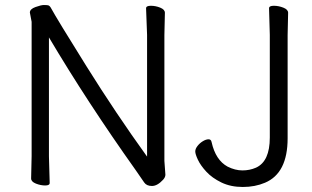

<svg xmlns="http://www.w3.org/2000/svg" viewBox="-20 -728 1243 765"><path d="M1128 -677 1126 -588V-177Q1126 -38 1036 0Q996 17 947.5 17Q899 17 862 -1Q825 -19 802 -44Q779 -69 768.5 -91.5Q758 -114 758 -124.5Q758 -135 767 -146.5Q776 -158 788.5 -165.5Q801 -173 811 -173Q821 -173 823 -162Q839 -90 887 -64Q917 -49 946 -49Q975 -49 1000 -60Q1055 -85 1055 -180V-589L1052 -695Q1052 -705 1071 -705Q1090 -705 1109 -697.5Q1128 -690 1128 -677ZM106 -641 99 -678Q99 -692 121.5 -700Q144 -708 154.5 -708Q165 -708 171 -707Q177 -706 182 -698Q207 -652 324.5 -464Q442 -276 566 -104V-589L562 -695Q562 -705 581 -705Q600 -705 618.5 -697.5Q637 -690 637 -677L635 -588V-87L639 -32Q639 -22 630 -12Q607 13 585.5 13Q564 13 554.5 -1Q545 -15 520 -51Q328 -321 175 -579V-105L178 1Q178 11 160 11Q142 11 123 3.5Q104 -4 104 -17L106 -106Z"/></svg>

Font: LXGW WenKai Lite
Style: Regular
Weight: 400
Designer: LXGW / Fontworks Inc.
Foundry: LXGW / Fontworks Inc.
Version: Version 1.511; March 25, 2025